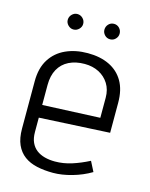

<svg xmlns="http://www.w3.org/2000/svg" viewBox="-104 -725 630 804"><g transform="rotate(15 211.0 -322.5)"><path d="M131 -657Q118 -657 108 -647Q98 -637 98 -623Q98 -610 108 -600Q118 -590 131 -590Q145 -590 155 -600Q165 -610 165 -623Q165 -637 155 -647Q145 -657 131 -657ZM290 -657Q276 -657 266.5 -647Q257 -637 257 -623Q257 -610 266.5 -600Q276 -590 290 -590Q304 -590 313.5 -600Q323 -610 323 -623Q323 -637 313.5 -647Q304 -657 290 -657ZM87 -134V-196L392 -212V-342Q392 -398 370.5 -435Q349 -472 309.5 -491Q270 -510 216 -510Q163 -510 121 -491Q79 -472 55 -434Q31 -396 31 -339V-134Q31 -92 43.5 -64Q56 -36 79 -19Q102 -2 134 5Q166 12 204 12Q242 12 286 -0.5Q330 -13 367 -35L345 -78Q308 -59 272 -47.5Q236 -36 199 -36Q175 -36 154.5 -41.5Q134 -47 119 -58.5Q104 -70 95.5 -88.5Q87 -107 87 -134ZM336 -349V-262L87 -251V-338Q87 -378 102.5 -406Q118 -434 147 -448.5Q176 -463 215 -463Q250 -463 277 -449Q304 -435 320 -409.5Q336 -384 336 -349Z"/></g></svg>

Font: Advent Pro
Style: Regular
Weight: 400
Designer: VivaRado, Andreas Kalpakidis
Foundry: VivaRado, Andreas Kalpakidis
Version: Version 3.000